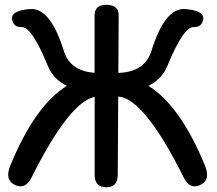

<svg xmlns="http://www.w3.org/2000/svg" viewBox="-20 -770 899 797"><path d="M421.9 7.3Q468.3 7.3 468.8 -43.9L470.7 -369.1Q578.1 -362.8 743.2 -32.2Q767.1 15.1 806.2 0Q856.4 -19.5 831.1 -82Q729 -331.1 596.2 -413.6Q652.3 -441.9 674.3 -495.1Q741.7 -660.2 784.2 -657.7Q814 -656.2 822.3 -684.1Q835 -725.6 749 -732.4Q664.6 -739.3 608.4 -558.1Q581.1 -471.2 471.2 -467.3L472.7 -706.1Q472.7 -750 421.9 -750Q372.6 -750 372.6 -706.1Q372.6 -586.9 372.6 -467.8Q271 -475.1 245.1 -558.1Q189 -739.3 104.5 -732.4Q18.6 -725.6 31.2 -684.1Q39.6 -656.2 69.3 -657.7Q111.8 -660.2 179.2 -495.1Q200.7 -441.9 257.3 -413.6Q124.5 -331.1 22.5 -82Q-2.9 -19.5 47.4 0Q86.4 15.1 110.4 -32.2Q268.1 -347.2 373 -367.7Q373 -206.1 373 -43.9Q373 7.3 421.9 7.3Z"/></svg>

Font: Comic Relief
Style: Regular
Weight: 400
Designer: Jeff Davis
Foundry: Loudifier
Version: Version 1.200; ttfautohint (v1.8.4.7-5d5b)